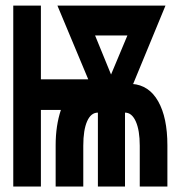

<svg xmlns="http://www.w3.org/2000/svg" viewBox="-20 -679 640 699"><path d="M28.3 -658.7H128.9V-390.1H301.3L189 -658.7H582.5L464.8 -373.5H460.9Q522.5 -369.1 555.9 -310.1Q589.4 -251 589.4 -149.9V0H488.8V-148.4Q488.8 -204.6 474.4 -236.8Q460 -269 435.1 -269V0H336.4V-269Q311 -269 297.1 -237.3Q283.2 -205.6 283.2 -148.4V0H182.6V-149.9Q182.6 -221.7 201.7 -278.8H128.9V0H28.3ZM384.3 -407.7 443.8 -549.8H326.2Z"/></svg>

Font: Liberation Mono
Style: Bold
Weight: 700
Monospace: yes
Designer: Steve Matteson
Foundry: Ascender Corporation
Version: Version 2.1.5